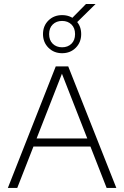

<svg xmlns="http://www.w3.org/2000/svg" viewBox="-20 -920 608 940"><path d="M18.5 0 253 -595H314L549.5 0H502L278 -572.5H288.5L64.5 0ZM128.5 -202.5 140.5 -242H427L438 -202.5ZM284 -659.5Q244 -659.5 217.2 -686.2Q190.5 -713 190.5 -753Q190.5 -793.5 217.2 -819.8Q244 -846 284 -846Q324.5 -846 351 -819.8Q377.5 -793.5 377.5 -753Q377.5 -713 351 -686.2Q324.5 -659.5 284 -659.5ZM284 -688.5Q312 -688.5 329.8 -705.8Q347.5 -723 347.5 -753Q347.5 -783 329.8 -800.2Q312 -817.5 284 -817.5Q256 -817.5 238.2 -800.2Q220.5 -783 220.5 -753Q220.5 -723 238.2 -705.8Q256 -688.5 284 -688.5ZM353 -807 325 -823.5 401 -900.5H448Z"/></svg>

Font: Encode Sans SC ExtraLight
Style: Regular
Weight: 250
Designer: Multiple Designers
Foundry: Impallari Type
Version: Version 3.002